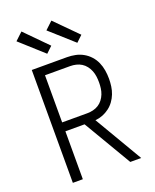

<svg xmlns="http://www.w3.org/2000/svg" viewBox="-175 -1077 950 1175"><g transform="rotate(-20 300.0 -489.0)"><path d="M91 0V-735H320Q347 -735 374 -729.5Q401 -724 425 -710.5Q449 -697 467.5 -676.5Q486 -656 497 -631Q508 -606 512.5 -578.5Q517 -551 517 -523Q517 -499 513.5 -474Q510 -449 501 -426Q492 -403 477.5 -383Q463 -363 443 -348Q423 -333 400 -324Q377 -315 352 -313L536 0H465L281 -312H156V0ZM156 -370H320Q339 -370 358 -374.5Q377 -379 393 -389Q409 -399 421 -414.5Q433 -430 440 -448Q447 -466 449.5 -485Q452 -504 452 -523Q452 -543 449.5 -562Q447 -581 440 -599Q433 -617 421 -632.5Q409 -648 393 -658Q377 -668 358 -672.5Q339 -677 320 -677H156ZM410 -796 258 -932 307 -978 450 -834ZM214 -796 63 -932 112 -978 254 -834Z"/></g></svg>

Font: Iosevka Aile Custom Light
Style: Regular
Weight: 300
Designer: Belleve Invis
Foundry: Belleve Invis
Version: Version 17.0.2; ttfautohint (v1.8.3)